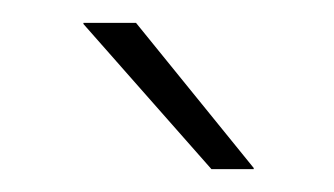

<svg xmlns="http://www.w3.org/2000/svg" viewBox="-20 -701 292 168"><path d="M202 -554 99 -681H53V-680L165 -553H202Z"/></svg>

Font: Anek Malayalam ExtraLight
Style: Regular
Weight: 250
Version: Version 1.003